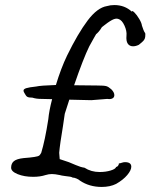

<svg xmlns="http://www.w3.org/2000/svg" viewBox="-20 -679 595 759"><path d="M554 -533Q553 -525 548 -519Q543 -513 529 -502Q517 -496 506 -496Q492 -496 485 -506.5Q478 -517 480 -538Q482 -556 472 -578Q462 -600 448 -604Q438 -608 423 -600Q408 -592 383 -572Q376 -560 369 -552.5Q362 -545 360 -544Q358 -540 350.5 -527.5Q343 -515 333 -496Q309 -447 273 -342L365 -341Q391 -341 400 -338.5Q409 -336 420 -326Q432 -314 432 -303Q432 -294 424.5 -290Q417 -286 404 -288L341 -283L254 -285Q238 -237 236 -229L229 -181Q217 -110 214 -75L216 -50L252 -38Q260 -35 279.5 -26.5Q299 -18 314 -16Q340 1 374 1Q398 1 417.5 -5Q437 -11 439 -19Q443 -19 446.5 -23.5Q450 -28 450 -33Q454 -33 461 -35.5Q468 -38 474 -38Q499 -38 499 -20Q499 -6 483 13Q467 32 439 48Q415 60 382 60Q333 60 296 35Q292 31 283 27Q274 23 267 23Q262 19 238 17Q222 15 216 13Q197 9 185 9Q173 9 160 13Q139 20 111 20Q76 20 50 9.5Q24 -1 24 -16Q24 -33 35 -42Q46 -51 73 -54Q100 -56 115.5 -58.5Q131 -61 134.5 -63.5Q138 -66 143 -75Q158 -124 171 -208Q174 -241 186 -287Q168 -288 143 -288Q123 -288 108 -293Q94 -293 88.5 -296Q83 -299 79 -307Q73 -316 73 -321Q73 -327 84 -330.5Q95 -334 123 -337Q140 -341 201 -343Q221 -409 245 -459Q288 -547 326.5 -598Q365 -649 403 -655Q416 -659 432 -659Q473 -659 501 -633Q502 -639 511.5 -629.5Q521 -620 530.5 -604Q540 -588 541 -578Q544 -568 547 -561Q550 -554 551 -552Q555 -549 554.5 -542Q554 -535 554 -533Z"/></svg>

Font: Caveat
Style: Regular
Weight: 400
Designer: Pablo Impallari
Foundry: Pablo Impallari
Version: Version 1.500; ttfautohint (v1.6)